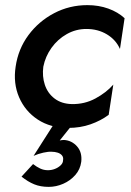

<svg xmlns="http://www.w3.org/2000/svg" viewBox="-20 -490 510 749"><path d="M149 -230Q157 -270 181 -303.5Q205 -337 240.5 -357Q276 -377 317 -377Q362 -377 397 -356Q432 -335 448 -299L466 -419Q440 -443 402.5 -456.5Q365 -470 321 -470Q251 -470 191 -438.5Q131 -407 91 -353Q51 -299 41 -230Q31 -165 54.5 -110.5Q78 -56 127.5 -23.5Q177 9 246 9Q293 9 333 -5Q373 -19 404 -42L422 -160Q395 -129 352.5 -106Q310 -83 260 -84Q220 -85 193 -105.5Q166 -126 155 -159Q144 -192 149 -230ZM224 -59 111 118Q129 110 149 105.5Q169 101 182 102Q194 102 205 105.5Q216 109 222 116.5Q228 124 226 135Q226 146 216.5 155Q207 164 194 169Q181 174 167 174Q151 174 137 167.5Q123 161 109 150L64 199Q89 219 113.5 229Q138 239 170 239Q199 239 226.5 227Q254 215 273.5 193Q293 171 297 141Q301 104 280.5 81Q260 58 230 56Q226 56 221.5 56.5Q217 57 213 58L305 -57Z"/></svg>

Font: Jost Medium
Style: Italic
Weight: 500
Italic angle: -5°
Version: Version 3.710